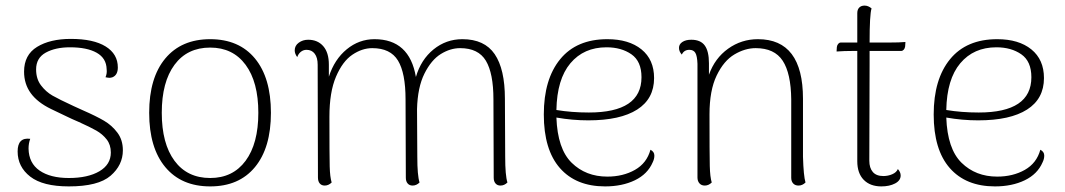

<svg xmlns="http://www.w3.org/2000/svg" viewBox="-20 -654 3805 686"><path d="M43 -113Q43 -164 88 -158Q82 -142 82 -123Q83 -71 121.5 -44.5Q160 -18 226 -18Q294 -18 335 -42Q376 -66 376 -109Q376 -137 361 -156Q346 -175 324 -187.5Q302 -200 262 -218Q234 -230 220 -237Q211 -241 162.5 -264.5Q114 -288 90 -321Q66 -354 66 -398Q66 -458 112.5 -486.5Q159 -515 233 -515Q314 -515 357.5 -488Q401 -461 401 -413Q401 -386 382 -378Q376 -376 371 -376Q367 -376 357 -378Q363 -392 361 -407Q360 -446 325.5 -465.5Q291 -485 230 -485Q178 -485 143.5 -466Q109 -447 109 -406Q109 -372 126.5 -349Q144 -326 167.5 -312.5Q191 -299 243 -275L276 -260Q324 -239 352 -222.5Q380 -206 399.5 -180Q419 -154 419 -117Q419 -64 375 -26Q331 12 226 12Q133 12 88 -23Q43 -58 43 -113Z M513 -251Q513 -376 570.5 -445Q628 -514 731 -514Q834 -514 891 -445Q948 -376 948 -251Q948 -126 891 -57Q834 12 731 12Q628 12 570.5 -57Q513 -126 513 -251ZM903 -251Q903 -361 857.5 -422.5Q812 -484 731 -484Q649 -484 603.5 -422.5Q558 -361 558 -251Q558 -141 603.5 -79.5Q649 -18 731 -18Q812 -18 857.5 -79.5Q903 -141 903 -251Z M1793 -2Q1782 9 1768 9Q1757 9 1750.5 1.5Q1744 -6 1744 -19L1743 -299Q1743 -392 1716 -437Q1689 -482 1624 -482Q1589 -482 1555 -461Q1521 -440 1496.5 -391Q1472 -342 1470 -264L1471 -94Q1471 -27 1479 -2Q1468 9 1454 9Q1443 9 1436.5 1.5Q1430 -6 1430 -19L1429 -299Q1429 -393 1402 -437.5Q1375 -482 1310 -482Q1274 -482 1239 -458.5Q1204 -435 1180.5 -380Q1157 -325 1157 -237Q1157 -98 1158 -59.5Q1159 -21 1165 -2Q1154 9 1140 9Q1129 9 1122.5 1.5Q1116 -6 1116 -20L1115 -423Q1115 -448 1104.5 -462Q1094 -476 1075 -476Q1064 -476 1055 -469Q1046 -462 1042 -450Q1033 -462 1033 -474Q1033 -491 1047.5 -501.5Q1062 -512 1081 -512Q1115 -512 1135 -489Q1155 -466 1155 -423V-380Q1175 -442 1219 -478Q1263 -514 1318 -514Q1443 -514 1466 -379Q1484 -441 1529 -477.5Q1574 -514 1632 -514Q1711 -514 1747.5 -460.5Q1784 -407 1784 -301L1785 -94Q1785 -27 1793 -2Z M2318 -98Q2318 -86 2312 -74Q2294 -32 2248.5 -10Q2203 12 2142 12Q2038 12 1980.5 -53.5Q1923 -119 1923 -245Q1923 -371 1981.5 -442.5Q2040 -514 2150 -514Q2227 -514 2272 -477.5Q2317 -441 2317 -375Q2317 -301 2256.5 -262.5Q2196 -224 2082 -224Q2025 -224 1968 -234Q1972 -122 2022.5 -72.5Q2073 -23 2150 -23Q2206 -23 2248.5 -47Q2291 -71 2304 -119Q2318 -112 2318 -98ZM1968 -261Q2022 -252 2084 -252Q2272 -252 2272 -378Q2272 -435 2236 -460Q2200 -485 2147 -485Q2066 -485 2018 -428Q1970 -371 1968 -261Z M2858 -2Q2847 9 2833 9Q2821 9 2814 1.5Q2807 -6 2807 -19V-299Q2806 -392 2776.5 -437Q2747 -482 2680 -482Q2642 -482 2604 -459.5Q2566 -437 2540.5 -384Q2515 -331 2515 -246Q2515 -101 2516 -61Q2517 -21 2523 -2Q2512 9 2498 9Q2486 9 2479 1Q2472 -7 2472 -20V-426Q2471 -454 2464.5 -465Q2458 -476 2443 -476Q2424 -476 2416 -459Q2406 -470 2406 -483Q2406 -496 2418 -504Q2430 -512 2450 -512Q2483 -512 2498 -491.5Q2513 -471 2513 -428V-387Q2534 -446 2581.5 -480Q2629 -514 2688 -514Q2849 -514 2849 -301V-94Q2851 -25 2858 -2Z M3215 -504 3214 -488Q3213 -481 3209 -476.5Q3205 -472 3200 -472H3087V-428L3086 -80Q3086 -54 3098.5 -39.5Q3111 -25 3136 -25Q3153 -25 3168 -31.5Q3183 -38 3188 -50Q3198 -39 3198 -27Q3198 -9 3178 1.5Q3158 12 3129 12Q3089 12 3066 -11.5Q3043 -35 3043 -78V-472H3029Q2995 -472 2969 -470L2970 -486Q2971 -493 2975 -497.5Q2979 -502 2984 -502H3043V-607Q3043 -620 3050 -627Q3057 -634 3069 -634Q3082 -634 3094 -624Q3087 -602 3087 -502H3155Q3195 -502 3215 -504Z M3711 -98Q3711 -86 3705 -74Q3687 -32 3641.5 -10Q3596 12 3535 12Q3431 12 3373.5 -53.5Q3316 -119 3316 -245Q3316 -371 3374.5 -442.5Q3433 -514 3543 -514Q3620 -514 3665 -477.5Q3710 -441 3710 -375Q3710 -301 3649.5 -262.5Q3589 -224 3475 -224Q3418 -224 3361 -234Q3365 -122 3415.5 -72.5Q3466 -23 3543 -23Q3599 -23 3641.5 -47Q3684 -71 3697 -119Q3711 -112 3711 -98ZM3361 -261Q3415 -252 3477 -252Q3665 -252 3665 -378Q3665 -435 3629 -460Q3593 -485 3540 -485Q3459 -485 3411 -428Q3363 -371 3361 -261Z"/></svg>

Font: Arima Madurai ExtraLight
Style: Regular
Weight: 275
Designer: Joana Correia and Natanael Gama
Foundry: NDISCOVER
Version: Version 1.019